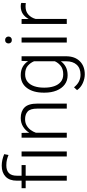

<svg xmlns="http://www.w3.org/2000/svg" viewBox="596 -1396 1011 2244"><g transform="rotate(-90 1102.0 -274.5)"><path d="M169.9 0H111.8V-480.5H23.9V-528.3H111.8V-584Q111.8 -669.4 158.9 -714.8Q206.1 -760.3 287.1 -760.3Q352.5 -760.3 421.9 -731.4L412.1 -680.7Q386.7 -691.9 358.2 -699.2Q329.6 -706.5 290.5 -706.5Q169.9 -706.5 169.9 -584V-528.3H293.9V-480.5H169.9ZM453.6 -528.3V0H395V-528.3Z M830.1 -487.3Q788.6 -487.3 757.3 -469.2Q726.1 -451.2 704.8 -422.6Q683.6 -394 672.4 -361.8V0H614.3V-528.3H669.9L671.9 -438.5Q699.2 -483.4 743.4 -510.7Q787.6 -538.1 844.2 -538.1Q923.3 -538.1 968 -493.4Q1012.7 -448.7 1012.7 -344.2V0H954.1V-344.7Q954.1 -426.3 920.7 -456.8Q887.2 -487.3 830.1 -487.3Z M1140.6 -258.8V-269Q1140.6 -392.1 1194.8 -465.1Q1249 -538.1 1344.7 -538.1Q1401.4 -538.1 1442.1 -515.4Q1482.9 -492.7 1508.8 -452.1L1511.7 -528.3H1565.9V-9.3Q1565.9 93.8 1508.3 152.1Q1450.7 210.4 1354.5 210.4Q1305.2 210.4 1253.7 188Q1202.1 165.5 1169.9 120.1L1203.1 84.5Q1234.9 124 1271.5 142.3Q1308.1 160.6 1350.6 160.6Q1425.8 160.6 1466.6 116.2Q1507.3 71.8 1507.3 -7.3V-69.3Q1481 -32.2 1440.4 -11.2Q1399.9 9.8 1343.8 9.8Q1280.8 9.8 1235.4 -24.4Q1189.9 -58.6 1165.3 -119.4Q1140.6 -180.2 1140.6 -258.8ZM1199.2 -269V-258.8Q1199.2 -197.8 1215.8 -148.4Q1232.4 -99.1 1266.8 -70.3Q1301.3 -41.5 1354.5 -41.5Q1414.6 -41.5 1451.4 -69.3Q1488.3 -97.2 1507.3 -139.2V-382.8Q1490.7 -423.8 1455.3 -455.3Q1419.9 -486.8 1355.5 -486.8Q1301.8 -486.8 1267.1 -458Q1232.4 -429.2 1215.8 -379.9Q1199.2 -330.6 1199.2 -269Z M1715.8 -681.2Q1715.8 -697.8 1726.3 -709.2Q1736.8 -720.7 1755.9 -720.7Q1774.4 -720.7 1785.4 -709.2Q1796.4 -697.8 1796.4 -681.2Q1796.4 -664.6 1785.4 -653.3Q1774.4 -642.1 1755.9 -642.1Q1736.8 -642.1 1726.3 -653.3Q1715.8 -664.6 1715.8 -681.2ZM1784.7 -528.3V0H1726.1V-528.3Z M2189.5 -532.2 2187.5 -478.5Q2178.2 -480 2168.9 -481Q2159.7 -481.9 2148.4 -481.9Q2089.4 -481.9 2052.7 -448.7Q2016.1 -415.5 2002 -363.3V0H1943.8V-528.3H2001L2002 -444.8Q2023.4 -487.8 2060.3 -512.9Q2097.2 -538.1 2150.9 -538.1Q2174.8 -538.1 2189.5 -532.2Z"/></g></svg>

Font: Vazirmatn UI FD ExtraLight
Style: Regular
Weight: 200
Designer: Saber Rastikerdar
Foundry: Saber Rastikerdar
Version: Version 33.003